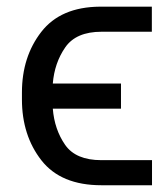

<svg xmlns="http://www.w3.org/2000/svg" viewBox="-20 -548 490 568"><path d="M429.7 -74.2V0H279.8Q160.2 0 102.5 -73.7Q44.9 -147.5 44.9 -253.9V-274.4Q44.9 -379.9 102.1 -453.6Q159.2 -527.3 275.4 -528.3H429.2V-454.1H280.3Q205.1 -454.1 173.1 -408Q141.1 -361.8 136.2 -300.8H337.9V-226.6H136.2Q141.1 -165 172.6 -119.6Q204.1 -74.2 279.8 -74.2Z"/></svg>

Font: LXGW WenKai Screen R
Style: Regular
Weight: 400
Designer: Fontworks Inc.
Version: Version 1.235;May 31, 2022